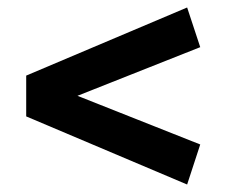

<svg xmlns="http://www.w3.org/2000/svg" viewBox="-20 -553 604 513"><path d="M480 -60 50 -242V-351L480 -533L515 -427L187 -297L515 -167Z"/></svg>

Font: Ubuntu Sans
Style: Bold
Weight: 700
Designer: Dalton Maag Ltd
Foundry: Dalton Maag Ltd
Version: Version 1.006; ttfautohint (v1.8.4.7-5d5b)